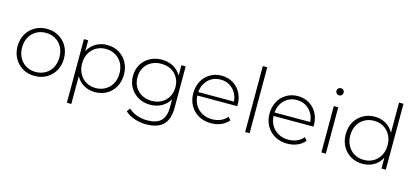

<svg xmlns="http://www.w3.org/2000/svg" viewBox="-72 -1316 4511 2087"><g transform="rotate(15 2184.0 -272.0)"><path d="M310 4Q235 4 176.5 -30Q118 -64 83.5 -124Q49 -184 49 -261Q49 -339 83.5 -398.5Q118 -458 176.5 -492Q235 -526 310 -526Q385 -526 444 -492Q503 -458 537 -398.5Q571 -339 571 -261Q571 -184 537 -124Q503 -64 444 -30Q385 4 310 4ZM310 -41Q370 -41 418 -68.5Q466 -96 493 -146Q520 -196 520 -261Q520 -327 493 -376.5Q466 -426 418 -453.5Q370 -481 310 -481Q250 -481 202.5 -453.5Q155 -426 127.5 -376.5Q100 -327 100 -261Q100 -196 127.5 -146Q155 -96 202.5 -68.5Q250 -41 310 -41Z M988 4Q919 4 863.5 -28Q808 -60 775.5 -119.5Q743 -179 743 -261Q743 -343 775.5 -402.5Q808 -462 863.5 -494Q919 -526 988 -526Q1062 -526 1120.5 -492.5Q1179 -459 1212.5 -399Q1246 -339 1246 -261Q1246 -183 1212.5 -123Q1179 -63 1120.5 -29.5Q1062 4 988 4ZM726 194V-522H774V-351L766 -260L776 -169V194ZM985 -41Q1045 -41 1093 -68.5Q1141 -96 1168.5 -146Q1196 -196 1196 -261Q1196 -327 1168.5 -376.5Q1141 -426 1093 -453.5Q1045 -481 985 -481Q925 -481 877.5 -453.5Q830 -426 802.5 -376.5Q775 -327 775 -261Q775 -196 802.5 -146Q830 -96 877.5 -68.5Q925 -41 985 -41Z M1618 198Q1547 198 1483 176Q1419 154 1379 115L1406 77Q1445 113 1499.5 133Q1554 153 1617 153Q1722 153 1771.5 104Q1821 55 1821 -50V-195L1831 -273L1823 -351V-522H1871V-56Q1871 75 1807.5 136.5Q1744 198 1618 198ZM1604 -19Q1530 -19 1471.5 -51.5Q1413 -84 1378.5 -141.5Q1344 -199 1344 -273Q1344 -348 1378.5 -405Q1413 -462 1471.5 -494Q1530 -526 1604 -526Q1675 -526 1731.5 -495.5Q1788 -465 1821 -408.5Q1854 -352 1854 -273Q1854 -195 1821 -138Q1788 -81 1731.5 -50Q1675 -19 1604 -19ZM1608 -64Q1671 -64 1719 -90.5Q1767 -117 1794.5 -164.5Q1822 -212 1822 -273Q1822 -335 1794.5 -382Q1767 -429 1719 -455Q1671 -481 1608 -481Q1547 -481 1498.5 -455Q1450 -429 1422.5 -382Q1395 -335 1395 -273Q1395 -212 1422.5 -164.5Q1450 -117 1498.5 -90.5Q1547 -64 1608 -64Z M2295 4Q2216 4 2155.5 -30Q2095 -64 2060.5 -124Q2026 -184 2026 -261Q2026 -339 2058.5 -398.5Q2091 -458 2148 -492Q2205 -526 2276 -526Q2347 -526 2403.5 -493Q2460 -460 2492.5 -400.5Q2525 -341 2525 -263Q2525 -260 2524.5 -256.5Q2524 -253 2524 -249H2063V-288H2497L2477 -269Q2478 -330 2451.5 -378.5Q2425 -427 2380 -454.5Q2335 -482 2276 -482Q2218 -482 2172.5 -454.5Q2127 -427 2101 -378.5Q2075 -330 2075 -268V-259Q2075 -195 2103.5 -145.5Q2132 -96 2182 -68.5Q2232 -41 2296 -41Q2346 -41 2389.5 -59Q2433 -77 2463 -114L2492 -81Q2458 -39 2406.5 -17.5Q2355 4 2295 4Z M2680 0V-742H2730V0Z M3153 4Q3074 4 3013.5 -30Q2953 -64 2918.5 -124Q2884 -184 2884 -261Q2884 -339 2916.5 -398.5Q2949 -458 3006 -492Q3063 -526 3134 -526Q3205 -526 3261.5 -493Q3318 -460 3350.5 -400.5Q3383 -341 3383 -263Q3383 -260 3382.5 -256.5Q3382 -253 3382 -249H2921V-288H3355L3335 -269Q3336 -330 3309.5 -378.5Q3283 -427 3238 -454.5Q3193 -482 3134 -482Q3076 -482 3030.5 -454.5Q2985 -427 2959 -378.5Q2933 -330 2933 -268V-259Q2933 -195 2961.5 -145.5Q2990 -96 3040 -68.5Q3090 -41 3154 -41Q3204 -41 3247.5 -59Q3291 -77 3321 -114L3350 -81Q3316 -39 3264.5 -17.5Q3213 4 3153 4Z M3538 0V-522H3588V0ZM3563 -649Q3546 -649 3534 -661Q3522 -673 3522 -689Q3522 -706 3534 -718Q3546 -730 3563 -730Q3581 -730 3592.5 -718.5Q3604 -707 3604 -690Q3604 -673 3592.5 -661Q3581 -649 3563 -649Z M4000 4Q3927 4 3868.5 -29.5Q3810 -63 3776 -123Q3742 -183 3742 -261Q3742 -340 3776 -399.5Q3810 -459 3868.5 -492.5Q3927 -526 4000 -526Q4069 -526 4124.5 -494Q4180 -462 4212.5 -403Q4245 -344 4245 -261Q4245 -180 4213 -120Q4181 -60 4125.5 -28Q4070 4 4000 4ZM4003 -41Q4063 -41 4110.5 -68.5Q4158 -96 4185.5 -146Q4213 -196 4213 -261Q4213 -327 4185.5 -376.5Q4158 -426 4110.5 -453.5Q4063 -481 4003 -481Q3943 -481 3895.5 -453.5Q3848 -426 3820.5 -376.5Q3793 -327 3793 -261Q3793 -196 3820.5 -146Q3848 -96 3895.5 -68.5Q3943 -41 4003 -41ZM4214 0V-171L4223 -262L4213 -353V-742H4263V0Z"/></g></svg>

Font: Montserrat Thin Light
Style: Regular
Weight: 300
Version: Version 9.000